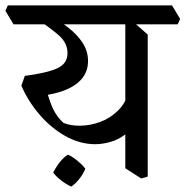

<svg xmlns="http://www.w3.org/2000/svg" viewBox="-50 -628 687 711"><path d="M58 -269 29 -311 42 -347Q126 -358 163 -375.5Q200 -393 200 -431Q200 -469 167.5 -497.5Q135 -526 70 -569L121 -578Q168 -553 202.5 -526Q237 -499 256.5 -468.5Q276 -438 276 -402Q276 -362 250.5 -333.5Q225 -305 176.5 -289Q128 -273 58 -269ZM303 -94Q246 -94 192.5 -124Q139 -154 96.5 -203.5Q54 -253 29 -311L117 -320Q124 -281 140 -240Q156 -199 185 -173Q211 -162 247.5 -162.5Q284 -163 321 -176.5Q358 -190 387 -218.5Q416 -247 428 -292L459 -189Q442 -151 414.5 -130.5Q387 -110 357.5 -102Q328 -94 303 -94ZM473 33 414 -5V-562L439 -551L497 -500V26ZM0 -538 -30 -588 -21 -608H587L617 -558L608 -538ZM214 63Q204 59 191 50.5Q178 42 166 31.5Q154 21 147 11Q157 -9 171.5 -27.5Q186 -46 201 -55Q213 -51 225.5 -41.5Q238 -32 249 -22Q260 -12 266 -3Q259 15 244.5 33.5Q230 52 214 63Z"/></svg>

Font: Eczar
Style: Regular
Weight: 400
Designer: Vaibhav Singh
Foundry: Rosetta Type Foundry
Version: Version 2.000